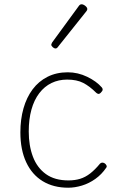

<svg xmlns="http://www.w3.org/2000/svg" viewBox="-20 -856 563 895"><path d="M298 19Q229 19 179 -11.5Q129 -42 102 -100Q75 -158 75 -239Q75 -300 89.5 -351Q104 -402 132 -439.5Q160 -477 201.5 -498Q243 -519 296 -519Q343 -519 386.5 -498Q430 -477 455 -448Q459 -443 458.5 -437.5Q458 -432 450 -424Q443 -417 437.5 -418.5Q432 -420 428 -424Q398 -454 368 -469.5Q338 -485 293 -485Q253 -485 220 -469Q187 -453 163 -421.5Q139 -390 126.5 -345Q114 -300 114 -243Q114 -177 133.5 -125.5Q153 -74 194 -44.5Q235 -15 299 -15Q329 -15 353.5 -22.5Q378 -30 400.5 -47.5Q423 -65 446 -93Q451 -98 457 -98Q463 -98 469 -94Q474 -90 476.5 -84.5Q479 -79 475 -74Q454 -43 424.5 -22Q395 -1 362 9Q329 19 298 19ZM238 -630Q233 -630 226 -636Q219 -642 219 -648Q219 -650 220.5 -652.5Q222 -655 223 -658L348 -829Q351 -833 354 -834.5Q357 -836 361 -836Q366 -836 372 -832.5Q378 -829 382.5 -824Q387 -819 387 -814Q387 -811 386 -809Q385 -807 383 -804L249 -636Q245 -630 238 -630Z"/></svg>

Font: Playwrite CL Thin
Style: Regular
Weight: 100
Designer: Veronika Burian, José Scaglione
Foundry: TypeTogether
Version: Version 1.002